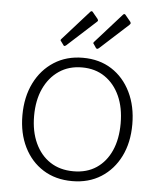

<svg xmlns="http://www.w3.org/2000/svg" viewBox="-54 -796 705 853"><g transform="rotate(5 299.0 -370.0)"><path d="M299 10Q225 10 170 -24.5Q115 -59 84.5 -120.5Q54 -182 54 -262Q54 -344 85 -406.5Q116 -469 171.5 -504.5Q227 -540 300 -540Q374 -540 428.5 -505Q483 -470 513.5 -407.5Q544 -345 544 -264Q544 -183 513.5 -121.5Q483 -60 428 -25Q373 10 299 10ZM301 -34Q361 -34 403.5 -62.5Q446 -91 469 -142.5Q492 -194 492 -264Q492 -334 468.5 -386Q445 -438 402 -467.5Q359 -497 300 -497Q241 -497 197.5 -467.5Q154 -438 130 -386Q106 -334 106 -264Q106 -195 130 -143Q154 -91 197.5 -62.5Q241 -34 301 -34ZM325 -747 349 -718Q352 -713 352 -710.5Q352 -708 346 -703L221 -589Q216 -585 213 -585Q210 -585 208 -589L197 -604Q191 -609 197 -615L315 -747Q321 -752 325 -747ZM471 -747 495 -718Q498 -713 497.5 -710.5Q497 -708 492 -703L367 -589Q362 -585 359 -585Q356 -585 353 -589L343 -604Q337 -609 343 -615L461 -747Q467 -752 471 -747Z"/></g></svg>

Font: Libre Franklin ExtraLight
Style: Regular
Weight: 250
Designer: Pablo Impallari, Rodrigo Fuenzalida, Nhung Nguyen
Foundry: Impallari Type
Version: Version 3.000